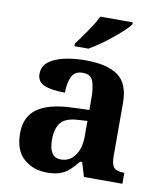

<svg xmlns="http://www.w3.org/2000/svg" viewBox="-86 -835 771 915"><g transform="rotate(10 299.5 -378.0)"><path d="M202 10Q136 10 90.5 -30Q45 -70 45 -153Q45 -234 101 -273Q157 -312 269 -316L351 -319V-374Q351 -424 340.5 -456Q330 -488 289 -488Q251 -488 236.5 -457.5Q222 -427 222 -380Q155 -380 121 -395Q87 -410 87 -447Q87 -484 115 -506Q143 -528 190 -538.5Q237 -549 293 -549Q398 -549 450.5 -511Q503 -473 503 -379V-124Q503 -83 516 -68Q529 -53 563 -53H567V0H381L360 -69H351Q329 -42 309.5 -24.5Q290 -7 265 1.5Q240 10 202 10ZM257 -63Q300 -63 325.5 -98Q351 -133 351 -191V-266L306 -263Q246 -260 223 -231.5Q200 -203 200 -149Q200 -63 257 -63ZM228 -619Q243 -638 261.5 -664Q280 -690 297.5 -717Q315 -744 325 -766H482V-756Q473 -743 451.5 -723Q430 -703 403 -681Q376 -659 348 -639.5Q320 -620 296 -606H228Z"/></g></svg>

Font: NotoSerif-Bold
Style: Regular
Weight: 700
Designer: Monotype Design Team
Foundry: Monotype Imaging Inc.
Version: Version 2.007; ttfautohint (v1.8) -l 8 -r 50 -G 200 -x 14 -D